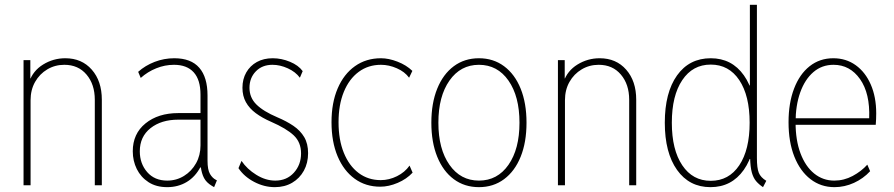

<svg xmlns="http://www.w3.org/2000/svg" viewBox="-20 -772 3724 800"><path d="M78.1 0V-521.5H106.4V-445.3H120.1L101.6 -430.7Q117.2 -477.1 159.7 -503.2Q202.1 -529.3 252 -529.3Q320.8 -529.3 362.5 -481.7Q404.3 -434.1 404.3 -356.4V0H375V-356.4Q375 -420.4 340.6 -461.2Q306.2 -502 248 -502Q209 -502 177 -482.9Q145 -463.9 126.2 -430.7Q107.4 -397.5 107.4 -354.5V0Z M676.8 7.8Q630.9 7.8 598.9 -12.9Q566.9 -33.7 550 -67.6Q533.2 -101.6 533.2 -141.6Q533.2 -214.8 586.2 -257.8Q639.2 -300.8 722.7 -300.8H825.2V-273.4H722.7Q651.9 -273.4 607.2 -238Q562.5 -202.6 562.5 -141.6Q562.5 -90.3 593.3 -54.9Q624 -19.5 676.8 -19.5Q715.3 -19.5 746.8 -39.1Q778.3 -58.6 796.9 -91.8Q815.4 -125 815.4 -166V-274.4V-279.3V-377.9Q815.4 -439.5 787.1 -470.7Q758.8 -502 705.1 -502Q667 -502 631.1 -487.5Q595.2 -473.1 566.4 -447.3L555.7 -472.7Q585 -499 624.3 -514.2Q663.6 -529.3 706.1 -529.3Q775.9 -529.3 810.3 -489.7Q844.7 -450.2 844.7 -374V-102.5Q844.7 -64.5 855 -47.1Q865.2 -29.8 879.9 -22.5L883.8 -20.5L872.1 7.8L862.3 2Q839.8 -11.7 830.1 -30.3Q820.3 -48.8 816.4 -78.1L820.3 -74.2H808.6L816.4 -78.1Q794.4 -35.6 758.3 -13.9Q722.2 7.8 676.8 7.8Z M1125 7.8Q1080.6 7.8 1038.8 -14.2Q997.1 -36.1 973.6 -71.3L986.3 -101.6Q1009.3 -67.4 1048.1 -43.5Q1086.9 -19.5 1127 -19.5Q1174.8 -19.5 1204.6 -52.5Q1234.4 -85.4 1234.4 -132.8Q1234.4 -179.2 1203.9 -208Q1173.3 -236.8 1109.4 -264.6Q1072.3 -280.8 1045.7 -300.5Q1019 -320.3 1004.6 -346.2Q990.2 -372.1 990.2 -406.2Q990.2 -442.4 1006.1 -470.2Q1022 -498 1050.3 -513.7Q1078.6 -529.3 1116.2 -529.3Q1152.8 -529.3 1188.2 -514.6Q1223.6 -500 1241.2 -475.6L1229.5 -448.2Q1211.4 -472.7 1179.2 -487.3Q1147 -502 1115.2 -502Q1072.3 -502 1045.9 -474.6Q1019.5 -447.3 1019.5 -406.2Q1019.5 -365.2 1048.3 -336.7Q1077.1 -308.1 1135.7 -283.2Q1173.8 -267.1 1202.6 -247.6Q1231.4 -228 1247.6 -200.7Q1263.7 -173.3 1263.7 -133.8Q1263.7 -92.8 1246.1 -60.8Q1228.5 -28.8 1197.3 -10.5Q1166 7.8 1125 7.8Z M1564.5 5.9Q1503.4 5.9 1457.8 -27.3Q1412.1 -60.5 1386.7 -120.8Q1361.3 -181.2 1361.3 -262.7Q1361.3 -343.8 1387 -403.6Q1412.6 -463.4 1459 -496.3Q1505.4 -529.3 1567.4 -529.3Q1599.6 -529.3 1636.2 -515.1Q1672.9 -501 1698.2 -476.6L1684.6 -448.2Q1666.5 -473.1 1633.5 -487.5Q1600.6 -502 1567.4 -502Q1514.2 -502 1474.4 -472.4Q1434.6 -442.9 1412.6 -389.2Q1390.6 -335.4 1390.6 -262.7Q1390.6 -189.5 1412.6 -135.3Q1434.6 -81.1 1474.1 -51.3Q1513.7 -21.5 1566.4 -21.5Q1601.1 -21.5 1634 -37.8Q1667 -54.2 1686.5 -82L1699.2 -52.7Q1674.3 -25.9 1637 -10Q1599.6 5.9 1564.5 5.9Z M1975.6 7.8Q1915.5 7.8 1870.8 -25.4Q1826.2 -58.6 1801.8 -118.9Q1777.3 -179.2 1777.3 -260.7Q1777.3 -342.3 1801.8 -402.6Q1826.2 -462.9 1870.8 -496.1Q1915.5 -529.3 1975.6 -529.3Q2035.6 -529.3 2080.3 -496.1Q2125 -462.9 2149.4 -402.6Q2173.8 -342.3 2173.8 -260.7Q2173.8 -179.2 2149.4 -118.9Q2125 -58.6 2080.3 -25.4Q2035.6 7.8 1975.6 7.8ZM1975.6 -19.5Q2052.7 -19.5 2098.6 -85.2Q2144.5 -150.9 2144.5 -260.7Q2144.5 -370.6 2098.6 -436.3Q2052.7 -502 1975.6 -502Q1898.9 -502 1852.8 -436.3Q1806.6 -370.6 1806.6 -260.7Q1806.6 -150.9 1852.8 -85.2Q1898.9 -19.5 1975.6 -19.5Z M2304.7 0V-521.5H2333V-445.3H2346.7L2328.1 -430.7Q2343.8 -477.1 2386.2 -503.2Q2428.7 -529.3 2478.5 -529.3Q2547.4 -529.3 2589.1 -481.7Q2630.9 -434.1 2630.9 -356.4V0H2601.6V-356.4Q2601.6 -420.4 2567.1 -461.2Q2532.7 -502 2474.6 -502Q2435.5 -502 2403.6 -482.9Q2371.6 -463.9 2352.8 -430.7Q2334 -397.5 2334 -354.5V0Z M3159.2 7.8Q3141.6 -3.9 3130.1 -17.6Q3118.7 -31.2 3112.5 -53.7Q3106.4 -76.2 3105.5 -114.3L3110.4 -109.4H3095.7L3110.4 -143.6V-369.1L3094.7 -416H3104.5V-752H3133.8V-113.3Q3133.8 -71.8 3141.6 -52.2Q3149.4 -32.7 3172.9 -18.6ZM2940.4 7.8Q2852.1 7.8 2801 -64Q2750 -135.7 2750 -260.7Q2750 -386.2 2801 -457.8Q2852.1 -529.3 2941.4 -529.3Q3029.3 -529.3 3079.6 -458Q3129.9 -386.7 3129.9 -262.7Q3129.9 -136.2 3079.1 -64.2Q3028.3 7.8 2940.4 7.8ZM2941.4 -18.6Q3017.1 -18.6 3060.3 -83.3Q3103.5 -147.9 3103.5 -260.7Q3103.5 -373.5 3060.3 -438.2Q3017.1 -502.9 2941.4 -502.9Q2866.2 -502.9 2822.8 -438.2Q2779.3 -373.5 2779.3 -260.7Q2779.3 -147.9 2822.8 -83.3Q2866.2 -18.6 2941.4 -18.6Z M3457 7.8Q3400.4 7.8 3357.2 -25.4Q3314 -58.6 3289.8 -119.4Q3265.6 -180.2 3265.6 -262.7Q3265.6 -342.8 3288.6 -402.8Q3311.5 -462.9 3353.5 -496.1Q3395.5 -529.3 3452.1 -529.3Q3505.4 -529.3 3545.7 -500.2Q3585.9 -471.2 3608.4 -419.4Q3630.9 -367.7 3630.9 -299.8Q3630.9 -288.1 3630.4 -275.9Q3629.9 -263.7 3628.9 -252H3289.1V-279.3H3601.6Q3605.5 -382.8 3563.5 -442.4Q3521.5 -502 3453.1 -502Q3404.3 -502 3368.9 -471.4Q3333.5 -440.9 3314.2 -386.7Q3294.9 -332.5 3294.9 -261.7Q3294.9 -187.5 3315.4 -133.1Q3335.9 -78.6 3372.3 -49.1Q3408.7 -19.5 3456.1 -19.5Q3496.6 -19.5 3532.7 -38.8Q3568.8 -58.1 3593.8 -85.9L3605.5 -58.6Q3577.1 -27.8 3538.1 -10Q3499 7.8 3457 7.8Z"/></svg>

Font: Reddit Sans Condensed ExtraLight
Style: Regular
Weight: 250
Version: Version 1.014